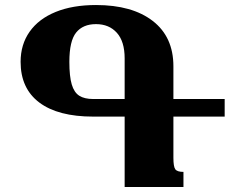

<svg xmlns="http://www.w3.org/2000/svg" viewBox="-20 -744 918 764"><path d="M670 -280V-116Q670 -81 677.5 -70.5Q685 -60 710 -60V0H476V-280H351Q211 -280 136.5 -336Q62 -392 62 -498Q62 -567 98 -618Q134 -669 201.5 -696.5Q269 -724 362 -724Q506 -724 588 -660.5Q670 -597 670 -480V-350H874V-280ZM476 -512Q476 -579 445 -613.5Q414 -648 362 -648Q310 -648 283 -614.5Q256 -581 256 -498Q256 -440 265.5 -408Q275 -376 295.5 -363Q316 -350 351 -350H476Z"/></svg>

Font: Noto Serif Armenian Black
Style: Regular
Weight: 900
Designer: Monotype Design team
Foundry: Monotype Imaging Inc.
Version: Version 1.000